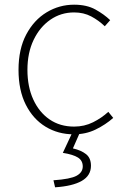

<svg xmlns="http://www.w3.org/2000/svg" viewBox="-20 -560 532 819"><path d="M295 13Q228 13 174.5 -19.5Q121 -52 90 -113.5Q59 -175 59 -262Q59 -351 92 -413Q125 -475 179 -507.5Q233 -540 296 -540Q350 -540 387 -519.5Q424 -499 450 -474L427 -448Q401 -473 369 -490Q337 -507 296 -507Q240 -507 195 -476Q150 -445 123.5 -390Q97 -335 97 -262Q97 -190 122 -135.5Q147 -81 191.5 -50.5Q236 -20 296 -20Q340 -20 377 -38.5Q414 -57 442 -83L463 -57Q430 -28 388 -7.5Q346 13 295 13ZM215 239 208 209Q281 204 307 189.5Q333 175 333 150Q333 125 312.5 112Q292 99 248 92L292 -2H324L291 73Q326 81 347 97.5Q368 114 368 147Q368 189 329 211.5Q290 234 215 239Z"/></svg>

Font: Noto Sans TC Thin
Style: Regular
Weight: 100
Designer: Ryoko NISHIZUKA 西塚涼子 (kana, bopomofo & ideographs); Paul D. Hunt (Latin, Greek & Cyrillic); Sandoll Communications 산돌커뮤니
Foundry: Adobe
Version: Version 2.004-H2;hotconv 1.0.118;makeotfexe 2.5.65603